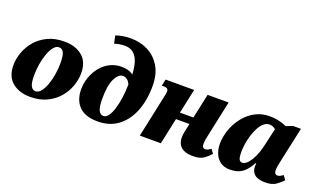

<svg xmlns="http://www.w3.org/2000/svg" viewBox="-81 -1217 2762 1674"><g transform="rotate(20 1300.5 -380.0)"><path d="M250 10Q148 10 84 -43Q20 -96 20 -202Q20 -259 41.5 -319.5Q63 -380 106 -431Q149 -482 215 -514Q281 -546 370 -546Q472 -546 536 -493.5Q600 -441 600 -334Q600 -277 578.5 -216.5Q557 -156 514 -105Q471 -54 405 -22Q339 10 250 10ZM278 -52Q305 -52 327.5 -80Q350 -108 366.5 -153.5Q383 -199 391.5 -252.5Q400 -306 400 -357Q400 -426 385.5 -454.5Q371 -483 342 -483Q315 -483 292.5 -455Q270 -427 253.5 -381.5Q237 -336 228.5 -283Q220 -230 220 -179Q220 -110 235 -81Q250 -52 278 -52Z M877 10Q760 10 703.5 -48Q647 -106 647 -205Q647 -262 666 -316.5Q685 -371 720 -415Q755 -459 804.5 -484.5Q854 -510 915 -510Q942 -510 970.5 -503Q999 -496 1022 -478Q1019 -541 1004.5 -589Q990 -637 958.5 -664.5Q927 -692 876 -692Q851 -692 823 -687Q795 -682 781 -676L766 -747Q784 -755 820.5 -762.5Q857 -770 906 -770Q992 -770 1064 -733.5Q1136 -697 1179.5 -624.5Q1223 -552 1223 -445Q1223 -309 1181.5 -206.5Q1140 -104 1063 -47Q986 10 877 10ZM908 -52Q933 -52 953 -79.5Q973 -107 987.5 -153.5Q1002 -200 1010.5 -259.5Q1019 -319 1020 -384Q1008 -413 989 -426Q970 -439 952 -439Q910 -439 879 -377.5Q848 -316 848 -188Q848 -118 863 -85Q878 -52 908 -52Z M1763 10Q1704 10 1672 -7.5Q1640 -25 1627.5 -52.5Q1615 -80 1615 -110Q1615 -138 1621 -165L1638 -243H1513L1461 0H1266L1347 -380Q1352 -403 1355 -418.5Q1358 -434 1358 -444Q1358 -475 1317 -475H1297L1310 -536H1575L1526 -308H1651L1700 -536H1895L1827 -218Q1820 -188 1816 -164.5Q1812 -141 1812 -120Q1812 -102 1820 -92.5Q1828 -83 1840 -83Q1855 -83 1866.5 -89Q1878 -95 1893 -106L1920 -68Q1895 -39 1860 -14.5Q1825 10 1763 10Z M2101 10Q2051 10 2016.5 -14Q1982 -38 1964 -79.5Q1946 -121 1946 -173Q1946 -220 1959.5 -271.5Q1973 -323 2000 -371.5Q2027 -420 2066.5 -459.5Q2106 -499 2158 -522.5Q2210 -546 2274 -546Q2323 -546 2365.5 -535.5Q2408 -525 2432 -512L2492 -536H2566L2497 -218Q2490 -188 2486 -164Q2482 -140 2482 -120Q2482 -102 2490 -92.5Q2498 -83 2510 -83Q2525 -83 2536.5 -89Q2548 -95 2563 -106L2590 -68Q2565 -39 2529 -14.5Q2493 10 2431 10Q2364 10 2332.5 -17Q2301 -44 2301 -90Q2301 -101 2301.5 -108Q2302 -115 2303 -120H2297Q2276 -81 2250.5 -51.5Q2225 -22 2189.5 -6Q2154 10 2101 10ZM2184 -83Q2210 -83 2236 -112Q2262 -141 2283 -188Q2304 -235 2316 -288L2354 -455Q2342 -467 2326.5 -472.5Q2311 -478 2299 -478Q2268 -478 2243.5 -456.5Q2219 -435 2201 -400.5Q2183 -366 2170.5 -325Q2158 -284 2152 -244Q2146 -204 2146 -173Q2146 -120 2155.5 -101.5Q2165 -83 2184 -83Z"/></g></svg>

Font: Noto Serif Black
Style: Italic
Weight: 900
Italic angle: -12°
Designer: Monotype Design Team
Foundry: Monotype Imaging Inc.
Version: Version 2.013